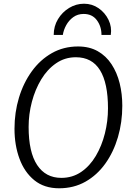

<svg xmlns="http://www.w3.org/2000/svg" viewBox="-20 -1005 708 1033"><path d="M298 8Q218 8 164.8 -35.2Q111.5 -78.5 84.8 -151.2Q58 -224 58 -312Q58 -400 82 -479.5Q106 -559 151 -621.2Q196 -683.5 259 -719.2Q322 -755 400 -755Q461 -755 506 -729.5Q551 -704 580.2 -659.2Q609.5 -614.5 623.8 -557.2Q638 -500 638 -436Q638 -347 614.5 -267Q591 -187 546.8 -125Q502.5 -63 439.8 -27.5Q377 8 298 8ZM310 -48Q370 -48 416.8 -80Q463.5 -112 495.5 -166Q527.5 -220 544.2 -286.5Q561 -353 561 -422Q561 -558 518 -627.5Q475 -697 388 -697Q329 -697 281.8 -664.5Q234.5 -632 201.8 -577.8Q169 -523.5 151.5 -457Q134 -390.5 134 -322Q134 -186.5 179.8 -117.2Q225.5 -48 310 -48ZM432 -985Q475.5 -985 510.5 -960.8Q545.5 -936.5 564 -898Q582.5 -859.5 576 -817H526Q526 -863 501 -896.5Q476 -930 430 -930Q398 -930 374.2 -912.8Q350.5 -895.5 336.2 -869.5Q322 -843.5 318 -817H269Q269 -864 292 -902Q315 -940 352.2 -962.5Q389.5 -985 432 -985Z"/></svg>

Font: Merriweather Sans Light
Style: Italic
Weight: 300
Italic angle: -7.5°
Designer: Eben Sorkin
Foundry: Eben Sorkin
Version: Version 2.001; ttfautohint (v1.8.3)